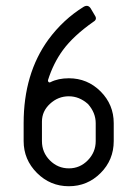

<svg xmlns="http://www.w3.org/2000/svg" viewBox="-20 -646 478 666"><path d="M218.8 0Q154.3 0 108.2 -46.1Q62 -92.3 62 -156.7V-218.8Q62 -390.1 147.5 -508.3Q199.2 -578.6 270.5 -622.6Q285.2 -630.9 294.4 -617.2L309.1 -592.3Q318.4 -578.6 303.7 -570.3Q234.4 -521.5 198.2 -472.2Q165 -426.8 146.5 -368.2Q145.5 -364.3 148.4 -361.6Q151.4 -358.9 154.8 -360.8Q181.6 -374.5 218.8 -374.5Q283.2 -374.5 328.9 -328.9Q374.5 -283.2 374.5 -218.8V-156.7Q374.5 -91.3 328.9 -45.7Q283.2 0 218.8 0ZM218.8 -312Q181.6 -312 153.6 -286.1Q125.5 -260.3 125.5 -224.1V-156.7Q125.5 -117.2 153.1 -89.6Q180.7 -62 219 -62Q257.3 -62 284.7 -90.1Q312 -118.2 312 -156.7V-218.8Q312 -254.9 285.2 -285.2Q254.9 -312 218.8 -312Z"/></svg>

Font: GOSTRUS
Style: type_B
Weight: 400
Designer: Юрий и Татьяна Кривогуз
Version: Version 02.00